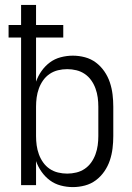

<svg xmlns="http://www.w3.org/2000/svg" viewBox="-20 -755 540 783"><path d="M277 8Q252 8 227.5 1.5Q203 -5 183.5 -19.5Q164 -34 149.5 -54.5Q135 -75 127 -98V0H66V-602H15V-653H66V-735H127V-653H238V-602H127V-422Q135 -445 149.5 -465.5Q164 -486 183.5 -500.5Q203 -515 227.5 -521.5Q252 -528 277 -528Q302 -528 326.5 -521.5Q351 -515 371 -500Q391 -485 405.5 -464Q420 -443 428 -419Q436 -395 439 -370Q442 -345 442 -320V-200Q442 -175 439 -150Q436 -125 428 -101Q420 -77 405.5 -56Q391 -35 371 -20Q351 -5 326.5 1.5Q302 8 277 8ZM254 -47Q273 -47 291.5 -51.5Q310 -56 325.5 -66.5Q341 -77 352 -92.5Q363 -108 369.5 -126Q376 -144 378.5 -162.5Q381 -181 381 -200V-320Q381 -339 378.5 -357.5Q376 -376 369.5 -394Q363 -412 352 -427.5Q341 -443 325.5 -453.5Q310 -464 291.5 -468.5Q273 -473 254 -473Q235 -473 216.5 -468.5Q198 -464 182.5 -453.5Q167 -443 156 -427.5Q145 -412 138.5 -394Q132 -376 129.5 -357.5Q127 -339 127 -320V-200Q127 -181 129.5 -162.5Q132 -144 138.5 -126Q145 -108 156 -92.5Q167 -77 182.5 -66.5Q198 -56 216.5 -51.5Q235 -47 254 -47Z"/></svg>

Font: Iosevka Fixed SS04 Light
Style: Regular
Weight: 300
Monospace: yes
Designer: Belleve Invis
Foundry: Belleve Invis
Version: Version 32.5.0